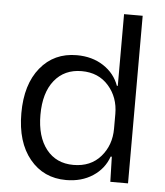

<svg xmlns="http://www.w3.org/2000/svg" viewBox="-53 -776 715 832"><g transform="rotate(5 305.0 -360.0)"><path d="M265 9Q167 9 107 -64Q47 -137 47 -263Q47 -388 106.5 -461Q166 -534 265 -534Q332 -534 381 -502Q430 -470 449 -417H453V-729H534V0H457L454 -109H449Q430 -55 381 -23Q332 9 265 9ZM453 -231V-295Q453 -367 409 -417Q365 -467 292 -467Q217 -467 173.5 -413Q130 -359 130 -263Q130 -168 173 -113.5Q216 -59 291 -59Q366 -59 409.5 -109Q453 -159 453 -231Z"/></g></svg>

Font: Mona Sans
Style: Regular
Weight: 400
Designer: Deni Anggara
Foundry: GitHub
Version: Version 2.000;Glyphs 3.2.3 (3260)